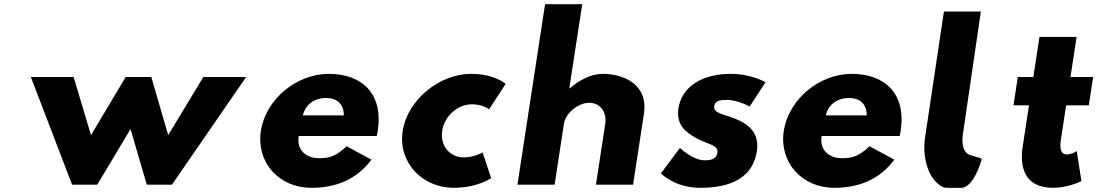

<svg xmlns="http://www.w3.org/2000/svg" viewBox="-20 -880 5230 915"><path d="M443.5 0 602.1 -265 679.5 0H799.5L1153 -513H949L781.6 -236L701 -513H579L413.6 -236L331 -513H127L323.5 0Z M1423.5 -330C1433.7 -377 1473.2 -413 1534.2 -413C1586.2 -413 1618.8 -384 1618.5 -330ZM1775.5 -232C1777.4 -238 1779.1 -249 1780.2 -256C1807.7 -436 1702.8 -528 1546.8 -528C1391.8 -528 1246.1 -406 1223.2 -256C1200.4 -107 1308.7 15 1463.7 15C1577.7 15 1677.4 -22 1750.2 -119L1632 -183C1582 -137 1555.3 -126 1498.3 -126C1453.3 -126 1391.4 -153 1403.5 -232Z M2228.6 -383C2281.6 -383 2310.9 -359 2310.9 -359L2389.5 -480C2389.5 -480 2338.8 -528 2224.8 -528C2075.8 -528 1922.1 -406 1899 -255C1876.1 -105 1993.7 15 2141.7 15C2255.7 15 2320.7 -31 2320.7 -31L2279.6 -154C2279.6 -154 2242.9 -130 2189.9 -130C2122.9 -130 2076.5 -186 2087.3 -257C2098 -327 2161.6 -383 2228.6 -383Z M2446 0H2623L2667.4 -290C2675.2 -341 2734.7 -390 2787.7 -390C2844.7 -390 2872.2 -341 2864.4 -290L2820 0H2997L3048.7 -338C3070.6 -481 2946.8 -528 2852.8 -528C2796.8 -528 2741.4 -499 2695.2 -459H2693.2L2754.6 -860H2577.6Z M3462.3 -528C3327.3 -528 3229.1 -468 3213 -363C3201.3 -286 3247.8 -250 3295.6 -223C3349 -193 3404.6 -190 3398.9 -153C3393.7 -119 3363.3 -116 3338.3 -116C3281.3 -116 3220.3 -175 3220.3 -175L3129.8 -54C3129.8 -54 3193.2 15 3317.2 15C3422.2 15 3563.9 -9 3587 -160C3603.1 -265 3520.9 -303 3456.1 -324C3414.2 -338 3379.4 -346 3383.6 -373C3387.2 -397 3404.3 -404 3443.3 -404C3497.3 -404 3552.4 -372 3552.4 -372L3628.2 -488C3628.2 -488 3561.3 -528 3462.3 -528Z M3915.5 -330C3925.7 -377 3965.2 -413 4026.2 -413C4078.2 -413 4110.8 -384 4110.5 -330ZM4267.5 -232C4269.4 -238 4271.1 -249 4272.2 -256C4299.7 -436 4194.8 -528 4038.8 -528C3883.8 -528 3738.1 -406 3715.2 -256C3692.4 -107 3800.7 15 3955.7 15C4069.7 15 4169.4 -22 4242.2 -119L4124 -183C4074 -137 4047.3 -126 3990.3 -126C3945.3 -126 3883.4 -153 3895.5 -232Z M4478.4 -825 4388.5 -225C4375.5 -140 4397.2 -27 4474.3 12C4484.5 17 4528.8 15 4560.8 15C4618.8 15 4654.8 -109 4654.8 -109C4660.7 -128 4665.8 -122 4610.4 -139C4554.9 -149 4567.9 -234 4567.9 -234L4654.4 -825Z M4904.5 -513H4830.5L4809.8 -378H4883.8L4853.7 -181C4839.8 -90 4857.7 15 4998.7 15C5071.7 15 5133.6 -17 5133.6 -17L5111.5 -160C5111.5 -160 5088 -144 5065 -144C5037 -144 5028.6 -167 5035.9 -215L5060.8 -378H5168.8L5189.5 -513H5081.5L5110.7 -704H4933.7Z"/></svg>

Font: Sztylet
Style: BdObl
Weight: 700
Foundry: Cannot Into Space Fonts, PlusOne Fonts
Version: Version 0.12